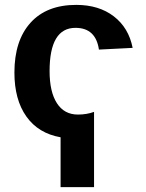

<svg xmlns="http://www.w3.org/2000/svg" viewBox="-20 -558 596 786"><path d="M365 208H228V4Q137 -12 88 -81Q39 -150 39 -261Q39 -392 105 -465Q171 -538 292 -538Q385 -538 446 -491Q507 -444 523 -362L385 -355Q372 -444 289 -444Q183 -444 183 -267Q183 -182 213 -135.5Q243 -89 299 -89Q335 -89 365 -100Z"/></svg>

Font: Libra Sans
Style: Bold
Weight: 700
Foundry: Context Ltd
Version: Version 1.000